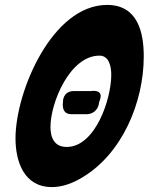

<svg xmlns="http://www.w3.org/2000/svg" viewBox="-20 -757 604 780"><path d="M564 -528C564 -625 540 -737 415 -737C192 -737 43 -385 43 -195C43 -103 76 3 191 3C230 3 271 -10 314 -36C476 -132 564 -341 564 -528ZM251 -160C202 -160 185 -196 185 -241C185 -340 264 -531 384 -531C424 -531 432 -485 432 -453C432 -354 367 -160 251 -160ZM279 -387C254 -387 239 -372 236 -349V-343L235 -333C235 -309 244 -293 271 -293H332C356 -293 376 -309 381 -332L383 -343L387 -354C388 -359 389 -363 389 -366C389 -385 373 -388 358 -388L350 -387Z"/></svg>

Font: Bangerz
Style: Bold
Weight: 700
Designer: vernon adams
Foundry: Vernon Adams
Version: Version 2.10;December 28, 2023;FontCreator 13.0.0.2683 64-bi